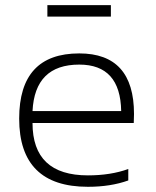

<svg xmlns="http://www.w3.org/2000/svg" viewBox="-20 -718 600 738"><path d="M284.7 -512.7Q495.1 -512.7 495.1 -279.8Q495.1 -263.2 494.1 -245.1H105Q105 -43.9 317.9 -43.9Q405.3 -43.9 473.1 -68.4V-24.4Q405.3 0 317.9 0Q53.7 0 53.7 -262.2Q53.7 -512.7 284.7 -512.7ZM105 -291H445.8Q442.9 -469.7 284.7 -469.7Q113.8 -469.7 105 -291ZM406.2 -698.2V-654.3H162.1V-698.2Z"/></svg>

Font: Sansation Light
Style: Light
Weight: 300
Designer: Bernd Montag
Version: Version 1.301